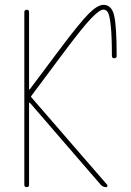

<svg xmlns="http://www.w3.org/2000/svg" viewBox="-20 -770 540 790"><path d="M80.1 -9.8V-719.7Q80.1 -729.5 89.8 -730Q99.6 -730.5 99.6 -719.7V-402.3Q99.6 -401.4 100.6 -401.4L102.5 -402.3L224.6 -565.4Q309.6 -678.7 345.7 -714.4Q381.8 -750 405.3 -750Q439.5 -750 449.7 -706.1Q460 -662.1 460 -540Q460 -530.3 450.2 -530.3Q440.4 -530.3 440.4 -540Q440.4 -619.1 436 -661.6Q431.6 -704.1 424.8 -717.3Q418 -730.5 405.3 -730.5Q389.6 -730.5 354.5 -693.8Q319.3 -657.2 241.2 -552.7L109.4 -376Q106.4 -372.1 109.4 -369.1L420.9 -9.8Q422.9 -6.8 421.9 -3.4Q420.9 0 417 0Q403.3 0 394.5 -9.8L102.5 -347.7H100.6Q99.6 -347.7 99.6 -346.7V-9.8Q99.6 0 89.8 0Q80.1 0 80.1 -9.8Z"/></svg>

Font: Rounded-X Mgen+ 2m thin
Style: Regular
Weight: 100
Designer: [Source Han Sans]
Ryoko NISHIZUKA  (kana & ideographs); Paul D. Hunt (Latin, Greek & Cyrillic); Wenlong ZHANG  (bopomofo
Version: Version 1.059.20150602